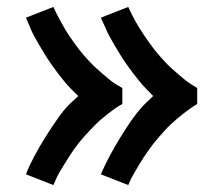

<svg xmlns="http://www.w3.org/2000/svg" viewBox="-20 -617 640 554"><path d="M134 -83 55 -114Q60 -128 66.5 -141.5Q73 -155 80 -168Q87 -181 94.5 -194Q102 -207 110 -220Q118 -233 128.5 -248.5Q139 -264 148 -277Q157 -290 165.5 -300Q174 -310 181 -317L206 -340Q195 -350 184.5 -361Q174 -372 164.5 -383.5Q155 -395 146 -407Q137 -419 128.5 -431Q120 -443 110 -459Q100 -475 92 -489Q84 -503 78 -514Q72 -525 68 -535L55 -566L134 -597Q139 -586 144.5 -575Q150 -564 156 -553.5Q162 -543 168 -532.5Q174 -522 181 -512Q188 -502 195 -492Q202 -482 209.5 -472.5Q217 -463 225 -454Q233 -445 241.5 -436Q250 -427 259 -419Q268 -411 279.5 -401Q291 -391 300 -384Q309 -377 316 -373L333 -363V-317Q322 -311 312 -304Q302 -297 292.5 -289.5Q283 -282 273.5 -274Q264 -266 255.5 -257.5Q247 -249 238.5 -240Q230 -231 222 -222Q214 -213 206.5 -203.5Q199 -194 192 -184Q185 -174 178.5 -163.5Q172 -153 164 -140.5Q156 -128 150.5 -118Q145 -108 142 -101ZM350 -83 271 -114Q277 -128 283.5 -141.5Q290 -155 297 -168Q304 -181 311.5 -194Q319 -207 327 -220Q335 -233 345 -248.5Q355 -264 364.5 -277Q374 -290 382.5 -300Q391 -310 398 -317L422 -340Q412 -350 401.5 -361Q391 -372 381.5 -383.5Q372 -395 363 -407Q354 -419 345.5 -431Q337 -443 327 -459Q317 -475 309 -489Q301 -503 295 -514Q289 -525 285 -535L271 -566L350 -597Q355 -586 360.5 -575Q366 -564 372 -553.5Q378 -543 384.5 -532.5Q391 -522 398 -512Q405 -502 412 -492Q419 -482 426.5 -472.5Q434 -463 442 -454Q450 -445 458.5 -436Q467 -427 476 -419Q485 -411 496.5 -401Q508 -391 517 -384Q526 -377 533 -373L549 -363V-317Q539 -311 529 -304Q519 -297 509.5 -289.5Q500 -282 490.5 -274Q481 -266 472 -257.5Q463 -249 455 -240Q447 -231 439 -222Q431 -213 423.5 -203.5Q416 -194 409 -184Q402 -174 395 -163.5Q388 -153 380.5 -140.5Q373 -128 367.5 -118Q362 -108 358 -101Z"/></svg>

Font: Iosevka Aile Semibold
Style: Regular
Weight: 600
Designer: Belleve Invis
Foundry: Belleve Invis
Version: Version 31.1.0; ttfautohint (v1.8.4)